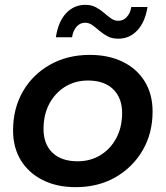

<svg xmlns="http://www.w3.org/2000/svg" viewBox="-20 -767 685 794"><path d="M293 7Q215 7 156.5 -22.5Q98 -52 66 -104.5Q34 -157 34 -228Q34 -318 74.5 -388.5Q115 -459 187 -499.5Q259 -540 351 -540Q430 -540 488.5 -511Q547 -482 579 -429.5Q611 -377 611 -306Q611 -216 570 -145.5Q529 -75 457.5 -34Q386 7 293 7ZM301 -100Q354 -100 395.5 -125.5Q437 -151 461 -196Q485 -241 485 -300Q485 -362 448 -398Q411 -434 344 -434Q291 -434 249.5 -408.5Q208 -383 184 -338Q160 -293 160 -234Q160 -171 197 -135.5Q234 -100 301 -100ZM469 -607Q443 -607 424.5 -617Q406 -627 391 -640Q376 -653 362 -663Q348 -673 332 -673Q311 -673 296.5 -656.5Q282 -640 278 -613H211Q221 -678 253.5 -712.5Q286 -747 333 -747Q358 -747 376.5 -737Q395 -727 410 -714Q425 -701 439 -691Q453 -681 469 -681Q490 -681 504.5 -697Q519 -713 523 -738H590Q580 -676 548 -641.5Q516 -607 469 -607Z"/></svg>

Font: Montserrat SemiBold
Style: Italic
Weight: 600
Italic angle: -11.3°
Designer: Julieta Ulanovsky
Foundry: Julieta Ulanovsky
Version: Version 9.000; ttfautohint (v1.8.4.7-5d5b)